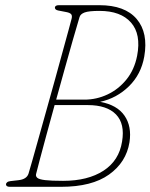

<svg xmlns="http://www.w3.org/2000/svg" viewBox="-20 -720 580 740"><path d="M207 -700H363Q461.5 -700 506.8 -646.8Q552 -593.5 536 -502Q524 -433.5 477 -387.5Q430 -341.5 366 -327.5Q431.5 -315.5 460 -274Q488.5 -232.5 479 -171.5Q466.5 -94.5 400.2 -47.2Q334 0 215.5 0H18Q3 0 3 -10Q3 -13 7 -17Q11 -21 20.5 -22L51 -25.5Q83 -29 90 -51Q94 -64.5 104.5 -101Q115 -137.5 129.2 -189Q143.5 -240.5 160 -299Q176.5 -357.5 192.5 -415.5Q208.5 -473.5 222 -523Q235.5 -572.5 244.8 -606Q254 -639.5 256 -648Q259 -660 254 -665.5Q249 -671 235.5 -673.5L204.5 -679.5Q191.5 -682 191.5 -691Q192.5 -700 207 -700ZM286.5 -654Q275 -616 260.2 -564Q245.5 -512 229 -453.2Q212.5 -394.5 196.5 -336H305.5Q352 -336 394.5 -356Q437 -376 467.5 -413.8Q498 -451.5 508.5 -505Q524.5 -588 485 -633Q445.5 -678 363.5 -678Q322.5 -678 306.2 -672Q290 -666 286.5 -654ZM119 -49Q117 -40.5 124 -34.5Q131 -28.5 154 -25.8Q177 -23 223 -23Q318.5 -23 378.8 -62Q439 -101 450.5 -174.5Q462 -243 427 -279Q392 -315 318 -315H190.5Q173.5 -253 158.5 -198.2Q143.5 -143.5 133.2 -104Q123 -64.5 119 -49Z"/></svg>

Font: Fraunces144ptSuperSoftThinItalic
Style: Italic
Weight: 100
Italic angle: -16°
Version: Version 1.000;[0bf87f6ff]